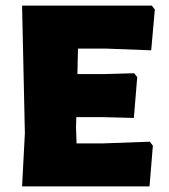

<svg xmlns="http://www.w3.org/2000/svg" viewBox="-20 -667 605 687"><path d="M516 -160 350 -154H254L252 -210L253 -248H343L459 -245L471 -391L460 -405L356 -402H257L259 -493H362L521 -487L534 -633L523 -647H59L69 -190L59 0H515L527 -146Z"/></svg>

Font: Luna Sans Black
Style: Regular
Weight: 900
Designer: Juan Pablo del Peral
Foundry: Huerta Tipografica
Version: Version 2.001; ttfautohint (v1.5)